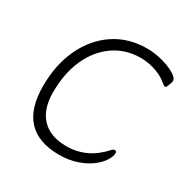

<svg xmlns="http://www.w3.org/2000/svg" viewBox="-137 -686 794 815"><g transform="rotate(30 260.0 -278.0)"><path d="M511 -473Q507 -464 502 -464Q500 -464 497 -466Q494 -468 477 -481Q455 -498 421 -508.5Q387 -519 354 -519Q280 -519 223 -479.5Q166 -440 134.5 -370Q103 -300 103 -206Q103 -124 145 -80Q187 -36 266 -36Q367 -36 440 -118Q446 -125 452 -125Q464 -125 462 -113Q462 -100 450.5 -80.5Q439 -61 419 -44Q389 -18 347 -3.5Q305 11 258 11Q53 11 53 -208Q53 -313 91 -394Q129 -475 197.5 -521Q266 -567 357 -567Q394 -567 431.5 -557Q469 -547 494.5 -532Q520 -517 520 -502Q520 -497 517 -489Z"/></g></svg>

Font: Zain Light
Style: Italic
Weight: 300
Italic angle: -10°
Designer: Zain,Boutros
Foundry: Mobile Telecommunications Company (Zain), 2024
Version: Version 1.51; ttfautohint (v1.8.4)